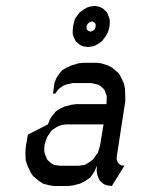

<svg xmlns="http://www.w3.org/2000/svg" viewBox="-20 -622 473 642"><path d="M64.9 -110.8 65.9 -128.9 73.2 -171.9 140.1 -206.1 147 -223.1 151.9 -231 162.1 -244.1 166 -249 179.2 -257.8 196.8 -266.1 220.2 -272 235.8 -273.9H335.9L336.9 -292V-300.8L334 -309.1L329.1 -321.8L325.2 -326.2L314.9 -335L308.1 -338.9L299.8 -340.8L286.1 -344.2H223.1L208 -340.8L200.2 -338.9L190.9 -335L178.2 -326.2L173.8 -321.8L165 -309.1H157.2L162.1 -344.2L168 -359.9L173.8 -369.1L183.1 -381.8L188 -387.2L201.2 -395L217.8 -402.8L242.2 -410.2L257.8 -412.1H304.2L318.8 -410.2L341.8 -402.8L356 -395L376 -377.9L381.8 -369.1L394 -344.2L397.9 -326.2L398.9 -300.8V-283.2L371.1 -103L370.1 -94.2V-89.8L373 -81.1L377 -75.2L383.8 -69.8L388.2 -68.8L396 -67.9L354 0L339.8 -2L332 -3.9L325.2 -7.8L314.9 -17.1L312 -21L306.2 -34.2L304.2 -43L303.2 -50.8L304.2 -67.9L296.9 -50.8L292 -43L282.2 -28.8L276.9 -24.9L265.1 -17.1L247.1 -7.8L224.1 -2L208 0H162.1L147 -2L124 -7.8L109.9 -17.1L89.8 -34.2L84 -43L71.8 -67.9L65.9 -85.9ZM127.9 -120.1 128.9 -110.8 131.8 -103 137.2 -89.8 140.1 -85.9 149.9 -77.1 158.2 -71.8 165 -69.8 180.2 -67.9H243.2L256.8 -69.8L266.1 -71.8L274.9 -77.1L287.1 -85.9L292 -89.8L300.8 -103L307.1 -110.8L310.1 -120.1L314.9 -137.2L326.2 -206.1H201.2L187 -204.1L178.2 -201.2L168.9 -196.8L155.8 -188L151.9 -185.1L143.1 -171.9L137.2 -163.1L133.8 -153.8L128.9 -137.2ZM223.1 -507.8V-517.1L224.1 -533.2L228 -549.8L231 -559.1L236.8 -567.9L246.1 -580.1L251 -584L264.2 -592.8L272 -597.2L280.8 -600.1L295.9 -602.1L310.1 -600.1L316.9 -597.2L325.2 -592.8L334 -584L337.9 -580.1L342.8 -567.9L346.2 -559.1L347.2 -549.8L346.2 -533.2L341.8 -517.1L337.9 -507.8L332 -499L323.2 -486.8L317.9 -481.9L306.2 -474.1L296.9 -469.2L289.1 -466.8L273.9 -464.8L259.8 -466.8L252 -469.2L245.1 -474.1L234.9 -481.9L231.9 -486.8L226.1 -499ZM269 -533.2 270 -523.9 274.9 -519 282.2 -516.1 290 -519 296.9 -523.9 299.8 -533.2V-542L293.9 -547.9L288.1 -550.8L279.8 -547.9L272.9 -542Z"/></svg>

Font: Petahja
Style: Italic
Weight: 400
Designer: T. Christopher White
Version: Version 1.1